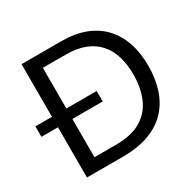

<svg xmlns="http://www.w3.org/2000/svg" viewBox="-167 -880 1059 1046"><g transform="rotate(-30 362.0 -356.5)"><path d="M-11.6 -315.9V-381.8Q34.8 -381.8 77.6 -381.8Q120.5 -381.8 157.8 -381.8H204.4Q242.2 -381.8 285.1 -381.8Q327.9 -381.8 373.8 -381.8V-315.9Q327.9 -315.9 285.1 -315.9Q242.2 -315.9 204.4 -315.9H157.8Q120.5 -315.9 77.6 -315.9Q34.8 -315.9 -11.6 -315.9ZM92.5 0Q92.5 -59.5 92.5 -114.6Q92.5 -169.7 92.5 -235.5V-474.7Q92.5 -541.9 92.5 -597.6Q92.5 -653.3 92.5 -713Q137.3 -713 178.5 -713Q219.6 -713 260.1 -713Q300.5 -713 342.8 -713Q425.4 -713 489.3 -689.2Q553.3 -665.4 597.2 -619.6Q641.1 -573.8 663.8 -508.4Q686.4 -442.9 686.4 -359.5Q686.4 -284 666.3 -218.7Q646.3 -153.5 602.7 -104.3Q559.2 -55.2 488.4 -27.6Q417.6 0 316.1 0Q273.1 0 236.6 0Q200.1 0 165.4 0Q130.6 0 92.5 0ZM183.1 -75.3H316.5Q418.6 -75.3 479 -112.7Q539.4 -150.1 565.9 -214.8Q592.4 -279.5 592.4 -361Q592.4 -423.7 576.8 -474.7Q561.2 -525.7 528.8 -562.2Q496.5 -598.7 446.4 -618.2Q396.2 -637.7 327.4 -637.7H183.1Q183.1 -594.5 183.1 -551.7Q183.1 -508.9 183.1 -457.8V-253.1Q183.1 -202.9 183.1 -160.4Q183.1 -118 183.1 -75.3Z"/></g></svg>

Font: Commissioner Thin
Style: Regular
Weight: 100
Designer: Kostas Bartsokas
Foundry: Kostas Bartsokas
Version: Version 1.001;gftools[0.9.23]